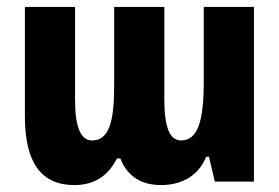

<svg xmlns="http://www.w3.org/2000/svg" viewBox="-20 -525 806 555"><path d="M195 10C255 10 294 -19 318 -67H328C344 -24 380 10 445 10C510 10 556 -21 576 -72H584L601 0H714V-505H569V-290C569 -175 552 -119 503 -119C471 -119 455 -157 455 -237V-505H310V-276C310 -170 294 -119 246 -119C214 -119 197 -157 197 -235V-505H52V-188C52 -54 100 10 195 10Z"/></svg>

Font: Noto Sans Armenian ExtraCondensed ExtraBold
Style: Regular
Weight: 800
Width: 2
Designer: Monotype Design Team
Foundry: Monotype Imaging Inc.
Version: Version 2.008